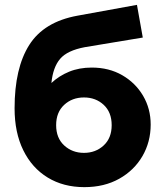

<svg xmlns="http://www.w3.org/2000/svg" viewBox="-20 -755 672 790"><path d="M327 15Q241 15 176.2 -24.5Q111.5 -64 75.8 -136.8Q40 -209.5 40 -309.5Q40 -475 100.5 -570.2Q161 -665.5 299 -690.5L543.5 -735L567.5 -600.5L329.5 -561Q257 -547.5 227.5 -513Q198 -478.5 191.5 -413.5Q223 -443 264.5 -460Q306 -477 357.5 -477Q428.5 -477 483 -445.5Q537.5 -414 568.8 -360.8Q600 -307.5 600 -242.5Q600 -171 566 -112.5Q532 -54 470.5 -19.5Q409 15 327 15ZM325.5 -126Q373.5 -126 406.5 -156.5Q439.5 -187 439.5 -240Q439.5 -293 406.8 -323.5Q374 -354 325.5 -354Q277 -354 244 -323.5Q211 -293 211 -240Q211 -187 244.2 -156.5Q277.5 -126 325.5 -126Z"/></svg>

Font: Geologica
Style: Bold
Weight: 700
Designer: Sindre Bremnes, Frode Helland
Foundry: Monokrom Skriftforlag AS
Version: Version 1.010; ttfautohint (v1.8.4.7-5d5b);gftools[0.9.28]